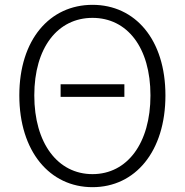

<svg xmlns="http://www.w3.org/2000/svg" viewBox="-20 -762 766 795"><path d="M231 -361H495V-413H231ZM363 13C540 13 665 -135 665 -367C665 -598 540 -742 363 -742C186 -742 60 -598 60 -367C60 -135 186 13 363 13ZM363 -41C219 -41 122 -169 122 -367C122 -565 219 -688 363 -688C507 -688 603 -565 603 -367C603 -169 507 -41 363 -41Z"/></svg>

Font: Noto Sans SC Light
Style: Regular
Weight: 300
Designer: Ryoko NISHIZUKA 西塚涼子 (kana, bopomofo & ideographs); Paul D. Hunt (Latin, Greek & Cyrillic); Sandoll Communications 산돌커뮤니
Foundry: Adobe
Version: Version 2.004;hotconv 1.0.118;makeotfexe 2.5.65603